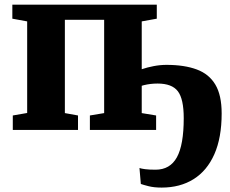

<svg xmlns="http://www.w3.org/2000/svg" viewBox="-20 -574 1016 848"><path d="M694 254.5Q660.5 254.5 636.8 248.5Q613 242.5 602 238.5L596 168Q604 171 621 173.2Q638 175.5 667 175.5Q731 175.5 761.2 120.8Q791.5 66 791.5 -52Q791.5 -137 765.5 -171Q739.5 -205 676 -205Q644.5 -205 615.2 -197.8Q586 -190.5 573 -178.5V-252Q583.5 -260.5 606.8 -268.5Q630 -276.5 658.8 -282Q687.5 -287.5 715.5 -287.5Q794.5 -287.5 849 -267.2Q903.5 -247 931.2 -200.2Q959 -153.5 959 -73Q959 34 926.8 107Q894.5 180 835 217.2Q775.5 254.5 694 254.5ZM36.5 0V-64L100 -75V-479.5L34.5 -491.5V-553.5H672.5V-491.5L606 -479.5V-74.5L669.5 -64V0H377V-64L440 -74.5V-486.5H266.5V-74.5L324.5 -64V0Z"/></svg>

Font: Merriweather 24pt Black
Style: Regular
Weight: 900
Designer: Eben Sorkin
Foundry: Eben Sorkin
Version: Version 2.100